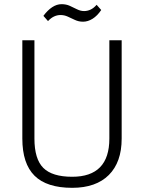

<svg xmlns="http://www.w3.org/2000/svg" viewBox="-20 -893 689 920"><path d="M326 7Q204 7 145.5 -51Q87 -109 87 -229V-700H145V-229Q145 -131 187.5 -88.5Q230 -46 326 -46Q504 -46 504 -229V-700H563V-229Q563 -172 547.5 -128.5Q532 -85 501.5 -54.5Q471 -24 427 -8.5Q383 7 326 7ZM188 -817Q208 -844 230 -858.5Q252 -873 275 -873Q297 -873 314.5 -865Q332 -857 349 -848.5Q366 -840 383 -840Q399 -840 414 -847Q429 -854 443 -870L465 -845Q446 -817 423.5 -803Q401 -789 378 -789Q357 -789 339 -797.5Q321 -806 304.5 -813.5Q288 -821 270 -821Q254 -821 239 -814Q224 -807 210 -792Z"/></svg>

Font: Pathway Extreme 8pt Thin 12pt
Style: Regular
Weight: 100
Version: Version 1.001;gftools[0.9.26]